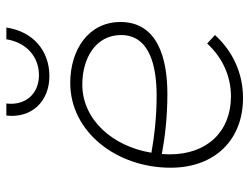

<svg xmlns="http://www.w3.org/2000/svg" viewBox="-108 -652 766 589"><g transform="rotate(-90 274.5 -357.0)"><path d="M269 6C343 6 411 -24 462 -80L436 -104C394 -58 337 -31 274 -31C166 -31 96 -104 96 -219L97 -243C145 -234 209 -226 281 -226C389 -226 502 -255 502 -370C502 -468 417 -524 315 -524C165 -524 55 -382 55 -216C55 -81 140 6 269 6ZM336 -588C414 -588 473 -638 485 -720H449C439 -657 394 -620 339 -620C281 -620 245 -662 252 -720H215C206 -643 258 -588 336 -588ZM101 -275C120 -393 202 -487 310 -487C391 -487 462 -446 462 -368C462 -280 366 -259 276 -259C207 -259 146 -267 101 -275Z"/></g></svg>

Font: Fixel Text 20240404 ExtraLight
Style: Italic
Weight: 200
Width: 4
Italic angle: -10°
Designer: AlfaBravo + MacPaw
Foundry: Kyrylo Tkachov, Marchela Mozhyna, Serhii Makarenko, Maria Weinstein, Zakhar Kryvoshyya
Version: Version 1.211;Glyphs 3.2 (3225)